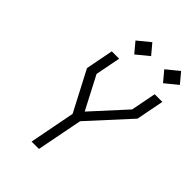

<svg xmlns="http://www.w3.org/2000/svg" viewBox="-271 -1053 1163 1163"><g transform="rotate(45 311.0 -471.5)"><path d="M287 -294.5 230 0H293L350.5 -295L585.5 -552L620 -730H554.5L523 -568.5L329 -356L218.5 -568L250 -730H187L152.5 -552ZM242 -878 296.5 -813 376 -878 321.5 -943ZM488.5 -878 543 -813 622.5 -878 568 -943Z"/></g></svg>

Font: Monaspace Krypton ExtraLight
Style: Italic
Weight: 200
Italic angle: -11°
Designer: Riley Cran & the Lettermatic Team
Foundry: Lettermatic
Version: Version 1.101 (Monaspace Krypton)